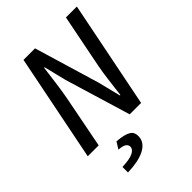

<svg xmlns="http://www.w3.org/2000/svg" viewBox="-253 -766 1107 1107"><g transform="rotate(-45 300.0 -212.5)"><path d="M21 0 152 -655H246L366 -254L400 -117H404Q407 -142 410.5 -170Q414 -198 417.5 -226.5Q421 -255 425 -281Q429 -307 433 -327L498 -655H587L456 0H363L242 -401L208 -539H204Q197 -488 189.5 -429Q182 -370 173 -323L110 0ZM119 230V185Q179 183 206.5 169.5Q234 156 234 135Q234 119 220 109.5Q206 100 173 98L199 56Q233 59 254.5 64.5Q276 70 288.5 78.5Q301 87 305.5 98.5Q310 110 310 124Q310 150 296 169.5Q282 189 256.5 202Q231 215 196 222Q161 229 119 230Z"/></g></svg>

Font: Source Code Pro Medium
Style: Italic
Weight: 500
Italic angle: -11°
Monospace: yes
Designer: Paul D. Hunt, Teo Tuominen
Foundry: Adobe Systems Incorporated
Version: Version 1.050;PS 1.000;hotconv 16.6.51;makeotf.lib2.5.65220